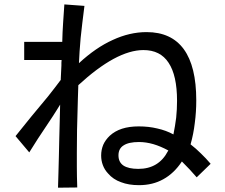

<svg xmlns="http://www.w3.org/2000/svg" viewBox="-20 -829 1040 887"><path d="M344.7 -537.1Q346.7 -586.9 352.5 -653.3Q359.4 -718.8 370.1 -801.8Q338.9 -803.7 277.3 -808.6Q274.4 -765.6 271.5 -722.7Q268.6 -679.7 267.6 -635.7Q209 -635.7 91.8 -635.7Q91.8 -615.2 91.8 -551.8Q134.8 -551.8 264.6 -551.8Q264.6 -548.8 263.7 -539.1Q263.7 -536.1 263.7 -526.4Q262.7 -510.7 260.7 -463.9Q260.7 -462.9 260.7 -460Q235.4 -425.8 201.2 -382.8Q167 -340.8 125 -291Q102.5 -262.7 84 -240.2Q65.4 -217.8 51.8 -200.2Q73.2 -174.8 115.2 -125Q128.9 -147.5 155.3 -188.5Q182.6 -229.5 222.7 -290Q231.4 -303.7 240.2 -317.4Q249 -331.1 257.8 -345.7Q256.8 -320.3 255.9 -268.6Q255.9 -249 253.9 -191.4Q252.9 -169.9 252 -106.4Q251 -86.9 250 -30.3Q250 -12.7 248 38.1Q270.5 38.1 336.9 37.1Q335 -17.6 335 -57.6Q335 -97.7 335 -124Q335 -166 335.9 -228.5Q336.9 -290 339.8 -374Q340.8 -394.5 341.8 -435.5Q428.7 -515.6 503.9 -556.6Q580.1 -597.7 642.6 -597.7Q720.7 -597.7 758.8 -539.1Q797.9 -480.5 797.9 -363.3Q797.9 -324.2 793.9 -285.2Q789.1 -247.1 781.2 -208Q747.1 -226.6 707 -235.4Q667 -245.1 621.1 -245.1Q577.1 -245.1 543.9 -234.4Q510.7 -223.6 487.3 -202.1Q466.8 -182.6 457 -160.2Q447.3 -136.7 447.3 -110.4Q447.3 -86.9 455.1 -66.4Q462.9 -44.9 479.5 -27.3Q502.9 0 539.1 12.7Q574.2 26.4 622.1 26.4Q685.5 26.4 734.4 -1Q784.2 -28.3 820.3 -83Q838.9 -64.5 856.4 -45.9Q873 -27.3 888.7 -9.8Q910.2 -30.3 953.1 -72.3Q931.6 -97.7 908.2 -120.1Q885.7 -142.6 860.4 -162.1Q874 -210 879.9 -260.7Q886.7 -311.5 886.7 -365.2Q886.7 -522.5 829.1 -601.6Q771.5 -680.7 657.2 -680.7Q579.1 -680.7 501 -644.5Q422.9 -609.4 344.7 -537.1ZM757.8 -133.8Q757.8 -132.8 755.9 -130.9Q734.4 -89.8 700.2 -69.3Q666 -48.8 619.1 -48.8Q573.2 -48.8 549.8 -64.5Q527.3 -80.1 527.3 -111.3Q527.3 -142.6 550.8 -157.2Q574.2 -172.9 622.1 -172.9Q654.3 -172.9 688.5 -163.1Q721.7 -153.3 757.8 -133.8Z"/></svg>

Font: Aptus Gothic JP
Style: Medium
Weight: 400
Designer: Fuminori Ogawa / Motoya
Version: Version 1